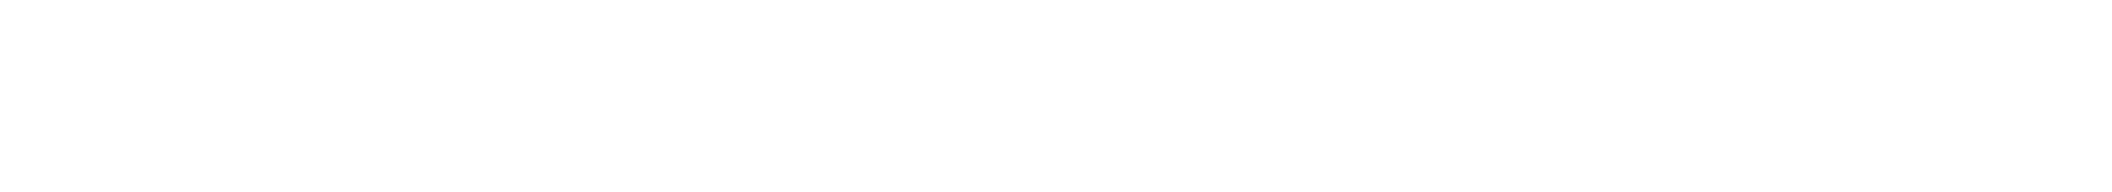

<svg xmlns="http://www.w3.org/2000/svg" viewBox="-20 -70 440 40"><path d="M300 -50Q300 -50 300 -50Q300 -50 300 -50Q300 -50 300 -50Q300 -50 300 -50Q300 -50 300 -50Q300 -50 300 -50Q300 -50 300 -50Q300 -50 300 -50Q300 -50 300 -50Q300 -50 300 -50Q300 -50 300 -50Q300 -50 300 -50ZM200 -50Q200 -50 200 -50Q200 -50 200 -50Q200 -50 200 -50Q200 -50 200 -50Q200 -50 200 -50Q200 -50 200 -50Q200 -50 200 -50Q200 -50 200 -50Q200 -50 200 -50Q200 -50 200 -50Q200 -50 200 -50Q200 -50 200 -50ZM100 -50Q100 -50 100 -50Q100 -50 100 -50Q100 -50 100 -50Q100 -50 100 -50Q100 -50 100 -50Q100 -50 100 -50Q100 -50 100 -50Q100 -50 100 -50Q100 -50 100 -50Q100 -50 100 -50Q100 -50 100 -50Q100 -50 100 -50Z"/></svg>

Font: TINY 5x3
Style: Regular
Weight: 400
Designer: Jack Halten Fahnestock
Foundry: Velvetyne Type Foundry
Version: Version 1.002